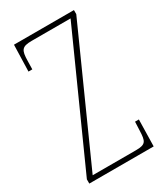

<svg xmlns="http://www.w3.org/2000/svg" viewBox="-180 -791 750 868"><g transform="rotate(-30 195.5 -357.0)"><path d="M22 0H358L361 -139H341L339 -93C337 -39 332 -25 280 -25H54L354 -693V-714H41L37 -576H57L58 -620C59 -675 67 -689 119 -689H322L22 -22Z"/></g></svg>

Font: Noto Serif Hebrew ExtraCondensed Thin
Style: Regular
Weight: 100
Width: 2
Designer: Monotype Design Team
Foundry: Monotype Imaging Inc.
Version: Version 2.004